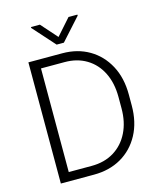

<svg xmlns="http://www.w3.org/2000/svg" viewBox="-130 -994 915 1088"><g transform="rotate(-15 327.5 -450.0)"><path d="M284.7 0H90.3V-710.9H289.1Q377.9 -710.9 446.3 -670.9Q514.6 -630.9 553.7 -558.1Q592.8 -485.4 592.8 -387.7V-323.2Q592.8 -225.6 553.7 -152.8Q514.6 -80.1 445.3 -40Q376 0 284.7 0ZM289.1 -659.2H150.4V-51.3H284.7Q360.8 -51.3 416.5 -85.7Q472.2 -120.1 502.4 -181.2Q532.7 -242.2 532.7 -323.2V-389.2Q532.7 -471.2 502.4 -532Q472.2 -592.8 417.2 -626Q362.3 -659.2 289.1 -659.2ZM208.5 -900.4 292.5 -805.7 376.5 -900.4H428.7V-894.5L313.5 -766.6H271L156.2 -895V-900.4Z"/></g></svg>

Font: Vazirmatn UI ExtraLight
Style: Regular
Weight: 200
Designer: Saber Rastikerdar
Foundry: Saber Rastikerdar
Version: Version 33.003